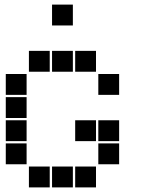

<svg xmlns="http://www.w3.org/2000/svg" viewBox="-20 -815 640 830"><path d="M206 -795Q205 -795 205 -795Q205 -795 205 -794V-706Q205 -705 205 -705Q205 -705 206 -705H294Q295 -705 295 -705Q295 -705 295 -706V-794Q295 -795 295 -795Q295 -795 294 -795ZM106 -595Q105 -595 105 -595Q105 -595 105 -594V-506Q105 -505 105 -505Q105 -505 106 -505H194Q195 -505 195 -505Q195 -505 195 -506V-594Q195 -595 195 -595Q195 -595 194 -595ZM206 -595Q205 -595 205 -595Q205 -595 205 -594V-506Q205 -505 205 -505Q205 -505 206 -505H294Q295 -505 295 -505Q295 -505 295 -506V-594Q295 -595 295 -595Q295 -595 294 -595ZM306 -595Q305 -595 305 -595Q305 -595 305 -594V-506Q305 -505 305 -505Q305 -505 306 -505H394Q395 -505 395 -505Q395 -505 395 -506V-594Q395 -595 395 -595Q395 -595 394 -595ZM6 -495Q5 -495 5 -495Q5 -495 5 -494V-406Q5 -405 5 -405Q5 -405 6 -405H94Q95 -405 95 -405Q95 -405 95 -406V-494Q95 -495 95 -495Q95 -495 94 -495ZM406 -495Q405 -495 405 -495Q405 -495 405 -494V-406Q405 -405 405 -405Q405 -405 406 -405H494Q495 -405 495 -405Q495 -405 495 -406V-494Q495 -495 495 -495Q495 -495 494 -495ZM6 -395Q5 -395 5 -395Q5 -395 5 -394V-306Q5 -305 5 -305Q5 -305 6 -305H94Q95 -305 95 -305Q95 -305 95 -306V-394Q95 -395 95 -395Q95 -395 94 -395ZM6 -295Q5 -295 5 -295Q5 -295 5 -294V-206Q5 -205 5 -205Q5 -205 6 -205H94Q95 -205 95 -205Q95 -205 95 -206V-294Q95 -295 95 -295Q95 -295 94 -295ZM306 -295Q305 -295 305 -295Q305 -295 305 -294V-206Q305 -205 305 -205Q305 -205 306 -205H394Q395 -205 395 -205Q395 -205 395 -206V-294Q395 -295 395 -295Q395 -295 394 -295ZM406 -295Q405 -295 405 -295Q405 -295 405 -294V-206Q405 -205 405 -205Q405 -205 406 -205H494Q495 -205 495 -205Q495 -205 495 -206V-294Q495 -295 495 -295Q495 -295 494 -295ZM6 -195Q5 -195 5 -195Q5 -195 5 -194V-106Q5 -105 5 -105Q5 -105 6 -105H94Q95 -105 95 -105Q95 -105 95 -106V-194Q95 -195 95 -195Q95 -195 94 -195ZM406 -195Q405 -195 405 -195Q405 -195 405 -194V-106Q405 -105 405 -105Q405 -105 406 -105H494Q495 -105 495 -105Q495 -105 495 -106V-194Q495 -195 495 -195Q495 -195 494 -195ZM106 -95Q105 -95 105 -95Q105 -95 105 -94V-6Q105 -5 105 -5Q105 -5 106 -5H194Q195 -5 195 -5Q195 -5 195 -6V-94Q195 -95 195 -95Q195 -95 194 -95ZM206 -95Q205 -95 205 -95Q205 -95 205 -94V-6Q205 -5 205 -5Q205 -5 206 -5H294Q295 -5 295 -5Q295 -5 295 -6V-94Q295 -95 295 -95Q295 -95 294 -95ZM306 -95Q305 -95 305 -95Q305 -95 305 -94V-6Q305 -5 305 -5Q305 -5 306 -5H394Q395 -5 395 -5Q395 -5 395 -6V-94Q395 -95 395 -95Q395 -95 394 -95Z"/></svg>

Font: Doto Black
Style: Regular
Weight: 900
Version: Version 1.000